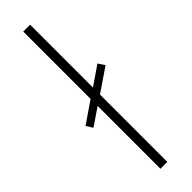

<svg xmlns="http://www.w3.org/2000/svg" viewBox="-274 -756 752 752"><g transform="rotate(-45 102.0 -380.0)"><path d="M79 0V-348L7 -299L-10 -326L79 -387V-760H117V-412L196 -466L214 -439L117 -373V0Z"/></g></svg>

Font: Noto Sans Telugu Condensed ExtraLight
Style: Regular
Weight: 200
Width: 3
Designer: Jelle Bosma - Monotype Design Team
Foundry: Monotype Imaging Inc.
Version: Version 2.005; ttfautohint (v1.8.4.7-5d5b)